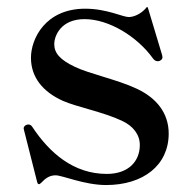

<svg xmlns="http://www.w3.org/2000/svg" viewBox="-20 -518 545 552"><path d="M98 8C111 -6 123 -14 140 -14C159 -14 223 14 285 14C392 14 465 -43 465 -134C465 -192 431 -236 373 -263C318 -289 236 -306 195 -326C153 -346 136 -365 136 -391C136 -415 155 -463 223 -463C294 -463 375 -412 419 -351C421 -348 423 -346 426 -344C428 -343 431 -342 433 -342C435 -342 437 -342 439 -343C445 -346 447 -349 447 -353C447 -354 447 -357 446 -360C442 -374 415 -464 406 -493C405 -499 402 -499 399 -494C386 -479 366 -469 350 -469C333 -469 287 -493 225 -493C110 -493 69 -406 69 -352C69 -296 103 -254 161 -228C199 -211 277 -196 330 -171C363 -156 382 -131 382 -101C382 -55 350 -18 287 -18C191 -18 122 -79 73 -153C70 -158 66 -160 62 -160C60 -160 58 -160 56 -159C51 -157 48 -153 48 -149L49 -144L87 6C89 13 93 13 98 8Z"/></svg>

Font: Shippori Mincho OTF SemiBold
Style: Regular
Weight: 600
Designer: FONTDASU
Foundry: FONTDASU / Google Inc. / but / Adobe
Version: Version 3.300;hotconv 1.0.109;makeotfexe 2.5.65596